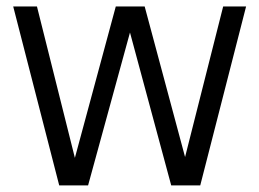

<svg xmlns="http://www.w3.org/2000/svg" viewBox="-20 -562 786 582"><path d="M159.5 0 20 -542.5H92L207 -83.5L331 -542.5H418.5L541 -86L656.5 -542.5H726L587 0H499L374 -463.5L247 0Z"/></svg>

Font: Encode Sans Cnd
Style: Regular
Weight: 400
Width: 3
Designer: Multiple Designers
Foundry: Impallari Type
Version: Version 3.002; ttfautohint (v1.8.3) -l 8 -r 50 -G 200 -x 14 